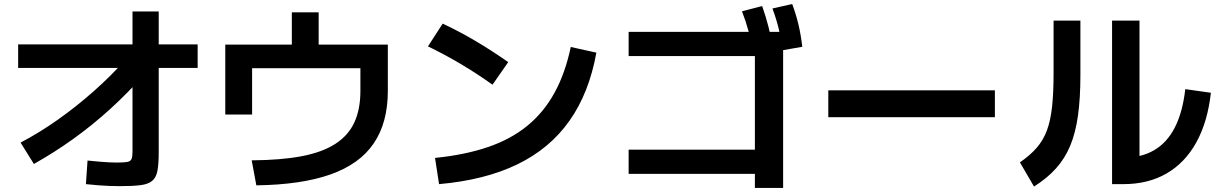

<svg xmlns="http://www.w3.org/2000/svg" viewBox="-20 -875 6040 952"><path d="M82 -168Q174 -216 266 -281Q358 -346 444 -422Q530 -498 604 -581L699 -510Q617 -417 527.5 -335.5Q438 -254 343 -186Q248 -118 148 -62ZM573 48Q549 48 524 47Q499 46 470.5 44Q442 42 406 38L414 -79Q445 -76 472 -73.5Q499 -71 521.5 -70Q544 -69 560 -69Q595 -69 611 -72Q627 -75 632 -86.5Q637 -98 637 -122V-818H767V-122Q767 -64 761 -30Q755 4 735.5 21Q716 38 677.5 43Q639 48 573 48ZM70 -538V-655H960V-538Z M1228 -80Q1374 -81 1476 -100.5Q1578 -120 1642.5 -161.5Q1707 -203 1737 -268Q1767 -333 1767 -424V-537H1230V-307H1097V-654H1427V-814H1560V-654H1903V-424Q1903 -267 1833 -164Q1763 -61 1618.5 -10Q1474 41 1251 44Z M2137 -92Q2286 -107 2400 -146Q2514 -185 2595.5 -252Q2677 -319 2730 -416Q2783 -513 2810 -642L2937 -614Q2901 -414 2803.5 -276Q2706 -138 2545 -60Q2384 18 2157 38ZM2422 -455Q2345 -510 2265 -557.5Q2185 -605 2102 -645L2175 -758Q2260 -718 2340 -670.5Q2420 -623 2500 -567Z M3723 57V-13H3097V-133H3723V-597H3097V-717H3863V57ZM3712 -619Q3704 -674 3691 -722Q3678 -770 3659 -819L3759 -845Q3777 -794 3790 -743.5Q3803 -693 3813 -633ZM3861 -626Q3853 -684 3841 -733Q3829 -782 3810 -833L3908 -855Q3927 -804 3939 -753.5Q3951 -703 3958 -643Z M4087 -294V-427H4913V-294Z M5494 38V-773H5630V-23L5550 -93Q5639 -93 5703 -130.5Q5767 -168 5805.5 -243.5Q5844 -319 5857 -433L5984 -415Q5968 -271 5912 -169.5Q5856 -68 5764.5 -15Q5673 38 5550 38ZM5037 -70Q5088 -105 5120.5 -142.5Q5153 -180 5171 -228.5Q5189 -277 5196.5 -345.5Q5204 -414 5204 -513V-773H5337V-503Q5337 -388 5325 -302Q5313 -216 5286.5 -152.5Q5260 -89 5216 -40Q5172 9 5107 50Z"/></svg>

Font: M PLUS 2 Thin
Style: Bold
Weight: 700
Version: Version 1.001